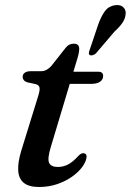

<svg xmlns="http://www.w3.org/2000/svg" viewBox="-20 -736 522 767"><path d="M124 -399.5 88 -407.5Q79 -410.5 74.8 -416.2Q70.5 -422 70.5 -429.5Q70.5 -439.5 79 -445.5Q87.5 -451.5 101.5 -451.5H142Q155.5 -451.5 165.5 -456.8Q175.5 -462 185 -472.5L243 -546Q250.5 -555 258.5 -558.2Q266.5 -561.5 275 -561.5Q286 -561.5 291.2 -556.2Q296.5 -551 296.5 -541Q296.5 -535 294.8 -525Q293 -515 289 -502L183.5 -150.5Q168.5 -102 176.2 -85.5Q184 -69 211 -69Q232.5 -69 251.5 -78.8Q270.5 -88.5 291.5 -111.5Q298 -118.5 302.8 -121.2Q307.5 -124 312.5 -124Q319 -124 323 -119.5Q327 -115 325.5 -107Q323.5 -89 308.2 -68.5Q293 -48 267.5 -30Q242 -12 208.5 -0.5Q175 11 136 11Q96 11 75.5 -5.2Q55 -21.5 52.8 -53.8Q50.5 -86 65 -134L131.5 -349Q140 -375 138 -385.5Q136 -396 124 -399.5ZM225 -401 240.5 -449.5H372.5Q392 -449.5 392 -432.5Q392 -418 379.5 -409.5Q367 -401 345.5 -401ZM372.5 -638.5Q384 -670.5 398.5 -690.8Q413 -711 438 -715Q459.5 -718.5 471.5 -708Q483.5 -697.5 482 -681Q481 -663 469.8 -646Q458.5 -629 437.5 -610L363 -522.5Q357.5 -518 351 -515.8Q344.5 -513.5 339.5 -515.5Q334.5 -518.5 335 -524Q335.5 -529.5 338 -536Z"/></svg>

Font: Fraunces Medium
Style: Italic
Weight: 500
Italic angle: -16°
Version: Version 1.000;[b76b70a41]